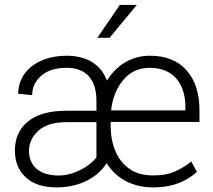

<svg xmlns="http://www.w3.org/2000/svg" viewBox="-20 -770 886 799"><path d="M618.2 9.8C717.8 9.8 771 -29.3 799.3 -54.7L775.9 -98.1C758.3 -83 736.8 -69.8 711.4 -58.1C686 -45.9 654.8 -40 618.2 -40C576.7 -40 543 -49.3 517.1 -68.4C464.4 -105.5 440.4 -172.4 440.4 -249V-262.7H810.1V-311.5C810.1 -381.3 792 -437 756.3 -477.5C720.7 -518.1 669.4 -538.1 603.5 -538.1C527.8 -538.1 464.4 -499 425.3 -434.6C399.4 -503.4 338.4 -538.1 257.8 -538.1C136.2 -538.1 55.7 -471.2 55.7 -379.9L113.8 -374C113.8 -405.8 126.5 -433.1 151.9 -455.1C177.2 -477.1 212.4 -487.8 257.8 -487.8C339.8 -487.8 381.3 -437.5 381.3 -351.6V-309.1H256.3C186 -309.1 132.8 -294.4 96.7 -264.6C60.1 -234.9 42 -194.3 42 -143.6C42 -97.2 57.1 -60.1 86.9 -32.2C116.7 -4.4 159.7 9.8 215.3 9.8C326.7 9.8 395 -43.9 423.8 -91.3C462.4 -28.8 528.3 9.8 618.2 9.8ZM603.5 -487.8C706.1 -487.8 751.5 -415.5 751.5 -326.2V-310.5H442.4C447.8 -360.8 464.8 -403.3 492.7 -437C520.5 -470.7 557.6 -487.8 603.5 -487.8ZM224.1 -39.6C142.6 -39.6 100.6 -81.1 100.6 -141.6C100.6 -173.3 113.3 -201.7 139.2 -225.6C165 -249.5 204.1 -261.7 257.3 -261.7H381.3V-115.2C356.4 -80.6 290 -39.6 224.1 -39.6ZM436 -612.8 549.3 -749.5H478.5L385.3 -612.8Z"/></svg>

Font: Vazirmatn ExtraLight
Style: Regular
Weight: 200
Designer: Saber Rastikerdar
Foundry: Saber Rastikerdar
Version: Version 33.003